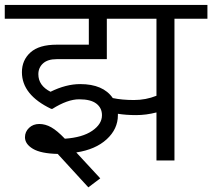

<svg xmlns="http://www.w3.org/2000/svg" viewBox="-35 -667 882 798"><path d="M615.3 -269V-589H409V-421.1H200.2Q163.3 -421.1 143.8 -403.4Q124.4 -385.7 124.4 -358.4Q124.4 -311.4 174.9 -285.6Q239.6 -317.5 298.3 -317.5Q393.8 -317.5 433.8 -259.4Q472.2 -251.3 521.7 -251.3Q571.3 -251.3 615.3 -269ZM68.8 -96.6Q68.8 -119.3 85.7 -135.5Q102.6 -151.7 128.2 -151.7Q153.7 -151.7 178.2 -137.8Q202.7 -123.9 234.6 -90.5Q307.9 -95.6 348.3 -123.4Q388.8 -151.2 388.8 -188.1Q388.8 -218.4 365.5 -236.3Q342.3 -254.3 294 -254.3Q245.7 -254.3 182.5 -214.4H178Q56.1 -272.5 56.1 -367Q56.1 -417.1 91.8 -449.2Q127.4 -481.3 200.7 -481.3H334.2V-589H-15.2V-646.6H827.1V-589H690.1V0H615.3V-199.7Q572.3 -188.6 530.8 -188.6Q489.4 -188.6 455 -194.1V-188.1Q455 -130.9 408.5 -88.2Q362 -45.5 282.1 -33.4L381.7 74.3L332.2 111.7L204.8 -27.3Q135 -28.8 101.9 -48.5Q68.8 -68.3 68.8 -96.6Z"/></svg>

Font: KhulaRegular
Style: Regular
Weight: 400
Designer: Erin McLaughlin, Steve Matteson
Version: Version 1.001;PS 1.0;hotconv 1.0.72;makeotf.lib2.5.5900; ttf